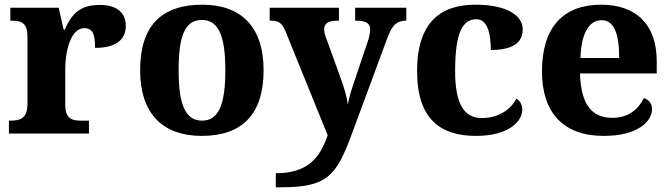

<svg xmlns="http://www.w3.org/2000/svg" viewBox="-20 -569 2860 818"><path d="M18 0H359V-55H326C287 -55 258 -63 258 -122V-276C258 -350 281 -449 339 -449C377 -449 385 -420 385 -365C467 -365 516 -395 516 -459C516 -511 482 -548 406 -548C324 -548 287 -514 256 -443H251L230 -536H24V-481H27C71 -481 97 -472 97 -413V-127C97 -64 67 -55 22 -55H18Z M839 10C1012 10 1103 -82 1103 -270C1103 -458 1004 -549 842 -549C667 -549 577 -458 577 -270C577 -82 676 10 839 10ZM841 -55C767 -55 741 -129 741 -270C741 -412 766 -484 840 -484C913 -484 940 -412 940 -270C940 -129 914 -55 841 -55Z M1155 169V229H1174C1374 229 1412 183 1480 -1L1631 -409C1650 -461 1670 -480 1707 -481H1711V-536H1493V-481H1498C1539 -480 1557 -471 1557 -443C1557 -431 1552 -405 1547 -393L1484 -206C1477 -184 1467 -155 1462 -123C1459 -150 1447 -195 1431 -237L1371 -403C1365 -417 1361 -431 1361 -444C1361 -469 1378 -481 1420 -481H1424V-536H1129V-481H1134C1166 -481 1181 -473 1197 -434L1376 7C1344 100 1295 169 1155 169Z M2008 10C2146 10 2205 -51 2205 -102C2205 -120 2197 -139 2180 -149C2157 -103 2104 -66 2033 -66C1953 -66 1919 -133 1919 -267C1919 -437 1954 -487 2010 -487C2057 -487 2071 -425 2071 -356C2183 -356 2207 -401 2207 -444C2207 -502 2141 -549 2005 -549C1865 -549 1757 -482 1757 -266C1757 -60 1858 10 2008 10Z M2552 10C2698 10 2758 -52 2758 -105C2758 -128 2743 -145 2723 -151C2700 -104 2658 -67 2589 -67C2501 -67 2455 -124 2451 -256H2778V-308C2778 -467 2688 -549 2541 -549C2380 -549 2289 -453 2289 -265C2289 -91 2378 10 2552 10ZM2618 -322H2453C2456 -427 2490 -483 2543 -483C2597 -483 2618 -423 2618 -322Z"/></svg>

Font: Noto Serif Hentaigana Bold
Style: Regular
Weight: 700
Designer: Kazuhiro Yamada
Foundry: nipponia
Version: Version 1.000